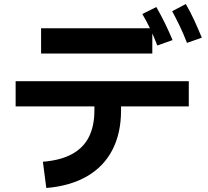

<svg xmlns="http://www.w3.org/2000/svg" viewBox="-20 -870 1040 958"><path d="M922 -465V-339H58V-465ZM211 68 194 -63Q282 -70 339 -101Q396 -132 423.5 -186.5Q451 -241 451 -319V-416H584V-319Q584 -206 541 -122.5Q498 -39 414.5 9.5Q331 58 211 68ZM740 -729V-603H185V-729ZM765 -643Q746 -692 728 -729.5Q710 -767 690 -800L760 -835Q783 -795 803.5 -753Q824 -711 841 -670ZM913 -656Q894 -705 875.5 -743Q857 -781 839 -814L907 -850Q931 -809 950.5 -766Q970 -723 987 -682Z"/></svg>

Font: Murecho Thin SemiBold
Style: Regular
Weight: 600
Version: Version 1.010